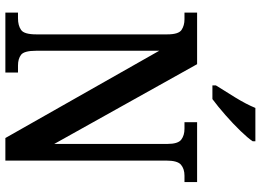

<svg xmlns="http://www.w3.org/2000/svg" viewBox="-148 -823 971 715"><g transform="rotate(90 337.5 -465.5)"><path d="M27 0V-47H48Q75 -47 91.5 -58.5Q108 -70 108 -115V-603Q108 -645 91.5 -656Q75 -667 52 -667H27V-714H219L516 -182V-603Q516 -643 500 -655Q484 -667 460 -667H435V-714H658V-667H634Q609 -667 593.5 -654Q578 -641 578 -599V0H494L169 -573V-115Q169 -70 184 -58.5Q199 -47 224 -47H250V0ZM298 -784Q319 -817 343.5 -857Q368 -897 382 -931H506V-921Q495 -904 468 -876Q441 -848 408.5 -819.5Q376 -791 349 -771H298Z"/></g></svg>

Font: Noto Serif Thai Condensed SemiBold
Style: Regular
Weight: 600
Width: 3
Designer: Monotype Design Team
Foundry: Monotype Imaging Inc.
Version: Version 2.002; ttfautohint (v1.8.4.7-5d5b)